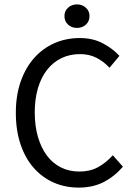

<svg xmlns="http://www.w3.org/2000/svg" viewBox="-20 -841 611 873"><path d="M338 12Q276 12 224 -11Q172 -34 133.5 -77.5Q95 -121 73.5 -184.5Q52 -248 52 -328Q52 -407 74 -470Q96 -533 135 -577Q174 -621 227 -644.5Q280 -668 343 -668Q403 -668 448.5 -643.5Q494 -619 523 -587L478 -533Q452 -561 419 -578Q386 -595 344 -595Q297 -595 259 -576.5Q221 -558 194 -523.5Q167 -489 152.5 -440Q138 -391 138 -330Q138 -268 152.5 -218.5Q167 -169 193 -134Q219 -99 256.5 -80Q294 -61 341 -61Q389 -61 425 -80.5Q461 -100 493 -135L539 -83Q500 -38 451 -13Q402 12 338 12ZM330 -714Q306 -714 289.5 -729Q273 -744 273 -768Q273 -791 289.5 -806Q306 -821 330 -821Q354 -821 370.5 -806Q387 -791 387 -768Q387 -744 370.5 -729Q354 -714 330 -714Z"/></svg>

Font: CV Source Sans
Style: Regular
Weight: 400
Designer: Paul D. Hunt
Foundry: Adobe Systems Incorporated
Version: Version 3.001